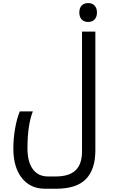

<svg xmlns="http://www.w3.org/2000/svg" viewBox="-20 -961 727 1222"><path d="M266.1 240.2Q173.3 240.2 119.1 171.9Q64.9 103.5 64.9 -16.1Q64.9 -77.6 75.7 -140.9Q86.4 -204.1 106 -252H189Q154.8 -165.5 154.8 -16.1Q154.8 69.3 189 115.7Q223.1 162.1 285.2 162.1H334Q420.9 162.1 461.4 122.6Q502 83 502 2.9V-759.8H586.9V-3.9Q586.9 117.2 526.9 178.7Q466.8 240.2 337.9 240.2ZM541 -821.3Q515.1 -821.3 500 -836.9Q484.9 -852.5 484.9 -881.3Q484.9 -910.2 499.8 -925.8Q514.6 -941.4 541 -941.4Q567.9 -941.4 582.5 -925Q597.2 -908.7 597.2 -881.3Q597.2 -854 582.5 -837.6Q567.9 -821.3 541 -821.3Z"/></svg>

Font: DroidArabicKufi
Style: Regular
Weight: 400
Designer: Pascal Zoghbi
Foundry: Ascender Corporation
Version: Version 1.00; ttfautohint (v1.4.1)